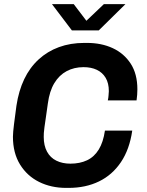

<svg xmlns="http://www.w3.org/2000/svg" viewBox="-20 -905 715 935"><path d="M302 10Q229 10 170.5 -19Q112 -48 77.5 -104Q43 -160 43 -239Q43 -259 48.5 -302.5Q54 -346 60 -390Q71 -463 98 -519.5Q125 -576 168 -615.5Q211 -655 267 -675.5Q323 -696 390 -696H404Q474 -696 529 -670.5Q584 -645 616.5 -595Q649 -545 649 -470Q649 -457 648 -443.5Q647 -430 645 -416H505Q508 -429 508.5 -439.5Q509 -450 510 -461Q510 -500 494.5 -526Q479 -552 451.5 -565Q424 -578 387 -578Q341 -578 304.5 -558.5Q268 -539 244.5 -500Q221 -461 213 -401Q207 -358 203 -330.5Q199 -303 196.5 -285.5Q194 -268 193.5 -257.5Q193 -247 193 -238Q193 -196 209 -166.5Q225 -137 254.5 -122.5Q284 -108 323 -108Q369 -108 404 -124.5Q439 -141 461 -177Q483 -213 491 -269H624Q611 -178 569 -115.5Q527 -53 462 -21.5Q397 10 314 10ZM330 -757 233 -885H339L415 -785H381L486 -885H591L461 -757Z"/></svg>

Font: Chivo Medium SemiBold
Style: Italic
Weight: 600
Italic angle: -8.05°
Version: Version 2.002